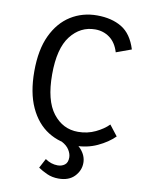

<svg xmlns="http://www.w3.org/2000/svg" viewBox="-99 -783 798 1061"><g transform="rotate(10 300.0 -252.5)"><path d="M361 15Q277 15 211 -26.5Q145 -68 107.5 -149.5Q70 -231 70 -351Q70 -472 108 -552.5Q146 -633 211.5 -674Q277 -715 359 -715Q441 -715 497.5 -681Q554 -647 580 -563L495 -532Q479 -585 443.5 -611Q408 -637 362 -637Q279 -637 224.5 -567Q170 -497 170 -351Q170 -205 225 -134Q280 -63 365 -63Q418 -63 463 -84.5Q508 -106 535 -134L581 -75Q544 -38 487 -11.5Q430 15 361 15ZM304 210Q268 210 238.5 196.5Q209 183 189 169L217 116Q250 139 287 139Q310 139 326.5 126.5Q343 114 343 85Q343 65 329.5 43Q316 21 287 6L303 -27Q365 -7 395 27Q425 61 425 101Q425 144 393.5 177Q362 210 304 210Z"/></g></svg>

Font: Orienta
Style: Regular
Weight: 400
Designer: Eduardo Rodriguez Tunni
Foundry: Eduardo Rodriguez Tunni
Version: Version 1.002; ttfautohint (v1.8.4.7-5d5b);gftools[0.9.23]